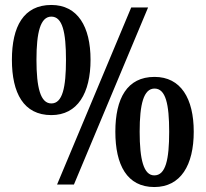

<svg xmlns="http://www.w3.org/2000/svg" viewBox="-20 -744 829 774"><path d="M187 -280C293 -280 345 -369 345 -503C345 -637 293 -724 187 -724C75 -724 28 -637 28 -503C28 -369 75 -280 187 -280ZM210 0H278L577 -714H509ZM187 -327C143 -327 127 -391 127 -503C127 -614 143 -677 187 -677C232 -677 246 -614 246 -503C246 -391 232 -327 187 -327ZM602 10C709 10 761 -79 761 -213C761 -347 709 -434 603 -434C492 -434 445 -347 445 -213C445 -79 492 10 602 10ZM602 -37C559 -37 543 -101 543 -213C543 -324 559 -387 603 -387C648 -387 662 -324 662 -213C662 -101 648 -37 602 -37Z"/></svg>

Font: Noto Serif Armenian Condensed
Style: Bold
Weight: 700
Width: 3
Designer: Monotype Design Team
Foundry: Monotype Imaging Inc.
Version: Version 2.008